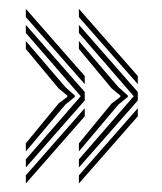

<svg xmlns="http://www.w3.org/2000/svg" viewBox="-20 -533 371 440"><path d="M295.8 -340.2V-358.8L160.8 -512.8V-493.8ZM160.8 -149.2 295.8 -302.8V-322.2L160.8 -476V-457.5L286.5 -312.5L160.8 -167.8ZM160.8 -186 251.5 -293.5 273 -311V-314L251.5 -333.2L160.8 -439V-420.8L235.8 -330.5L255.8 -314V-311L235.8 -295.8L160.8 -204.5ZM160.8 -112.5 295.8 -266.5V-285L160.8 -131.2ZM174.2 -340.2V-358.8L39.2 -512.8V-493.8ZM39.2 -149.2 174.2 -302.8V-322.2L39.2 -476V-457.5L165 -312.5L39.2 -167.8ZM39.2 -186 130 -293.5 151.5 -311V-314L130 -333.2L39.2 -439V-420.8L114.2 -330.5L134.2 -314V-311L114.2 -295.8L39.2 -204.5ZM39.2 -112.5 174.2 -266.5V-285L39.2 -131.2Z"/></svg>

Font: Big Shoulders Inline Display SemiBold
Style: Regular
Weight: 600
Designer: Patric King
Foundry: XO Type Co
Version: Version 1.000